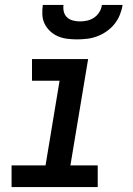

<svg xmlns="http://www.w3.org/2000/svg" viewBox="-20 -760 540 780"><path d="M27 0V-88H165L222 -432H110V-520H338L266 -88H377V0ZM293 -600Q273 -600 253 -602.5Q233 -605 215.5 -612.5Q198 -620 184 -633Q170 -646 161.5 -663Q153 -680 152 -700Q151 -720 154 -740H238Q236 -725 239.5 -711.5Q243 -698 253 -689Q263 -680 277 -676.5Q291 -673 305 -673Q320 -673 335 -676.5Q350 -680 363 -689Q376 -698 384 -711.5Q392 -725 394 -740H478Q475 -720 467 -700Q459 -680 445.5 -663Q432 -646 413.5 -633Q395 -620 375 -612.5Q355 -605 334 -602.5Q313 -600 293 -600Z"/></svg>

Font: Iosevka SS04 Semibold
Style: Italic
Weight: 600
Italic angle: -9°
Monospace: yes
Designer: Belleve Invis
Foundry: Belleve Invis
Version: Version 19.0.0; ttfautohint (v1.8.4)